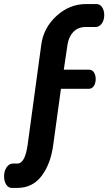

<svg xmlns="http://www.w3.org/2000/svg" viewBox="-92 -788 533 945"><path d="M240 -567 222 -445H346Q362 -445 370.5 -431.5Q379 -418 379 -399Q379 -379 370 -365Q361 -351 345 -351H208L170 -75Q158 17 113.5 77Q69 137 -8 137H-33Q-51 137 -61.5 120.5Q-72 104 -72 80Q-72 54 -59.5 35.5Q-47 17 -28 17H-6Q31 17 44 -75L111 -567Q122 -651 186 -709.5Q250 -768 331 -768H383Q400 -768 410.5 -752.5Q421 -737 421 -714Q421 -688 408.5 -671.5Q396 -655 378 -655H329Q292 -655 269 -631Q246 -607 240 -567Z"/></svg>

Font: Dosis
Style: Bold
Weight: 700
Designer: Edgar Tolentino, Pablo Impallari, Igino Marini
Foundry: Edgar Tolentino, Pablo Impallari, Igino Marini
Version: Version 1.007